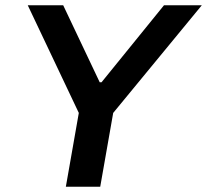

<svg xmlns="http://www.w3.org/2000/svg" viewBox="-20 -706 783 726"><path d="M229 0 278 -279 85 -686H219L357 -395H364L600 -686H743L408 -279L359 0Z"/></svg>

Font: Archivo Variable SemiBold
Style: Italic
Weight: 600
Italic angle: -10°
Designer: Hector Gatti
Foundry: Omnibus-Type
Version: Version 2.001